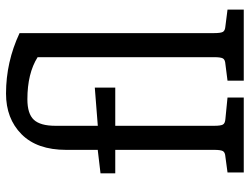

<svg xmlns="http://www.w3.org/2000/svg" viewBox="-116 -714 830 638"><g transform="rotate(-90 299.0 -395.0)"><path d="M586 -54V0H350V-54L405 -61Q420 -62 424 -69.5Q428 -77 428 -98V-685Q374 -719 288 -719Q240 -719 220 -697.5Q200 -676 200 -626V-485L327 -495V-427H200V-98Q200 -77 204 -69.5Q208 -62 223 -61L294 -54V0H45V-54L97 -61Q112 -62 116 -69.5Q120 -77 120 -98V-427H42V-476L118 -485H120V-590Q120 -687 172 -738.5Q224 -790 307 -790Q412 -790 508 -745V-98Q508 -77 512 -69.5Q516 -62 531 -61Z"/></g></svg>

Font: Enriqueta
Style: Regular
Weight: 400
Designer: Viviana Monsalve, Gustavo Ibarra
Foundry: 72Puntos
Version: Version 2.000